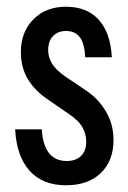

<svg xmlns="http://www.w3.org/2000/svg" viewBox="-20 -540 380 570"><path d="M176 10Q106 10 67.5 -33.5Q29 -77 25 -156H104Q107 -109 125.5 -85.5Q144 -62 178 -62Q205 -62 220.5 -77Q236 -92 236 -120Q236 -142 224.5 -162.5Q213 -183 181 -204L123 -244Q84 -270 63 -304.5Q42 -339 42 -386Q42 -445 79 -482.5Q116 -520 176 -520Q238 -520 273 -481.5Q308 -443 312 -370H233Q231 -411 217 -429.5Q203 -448 176 -448Q152 -448 137.5 -433Q123 -418 123 -391Q123 -370 134.5 -351Q146 -332 175 -312L236 -271Q272 -247 294.5 -209Q317 -171 317 -124Q317 -63 279.5 -26.5Q242 10 176 10Z"/></svg>

Font: Instrument Sans Condensed Medium
Style: Regular
Weight: 500
Width: 3
Designer: Rodrigo Fuenzalida
Foundry: fragTYPE
Version: Version 1.000;gftools[0.9.28]